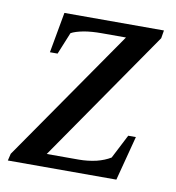

<svg xmlns="http://www.w3.org/2000/svg" viewBox="-71 -513 520 568"><g transform="rotate(10 189.0 -229.5)"><path d="M-11 0 -6 -21 270 -419H197Q167 -419 144 -415Q118 -410 106 -403L79 -337H56L78 -459H377L373 -435L99 -39H195Q222 -39 248 -45Q272 -51 290 -62L327 -134H350L315 0Z"/></g></svg>

Font: Libra Serif Modern
Style: Italic
Weight: 400
Italic angle: -12°
Designer: Stefan Peev, Context Ltd
Foundry: Stefan Peev, Context Ltd
Version: Version 1.000